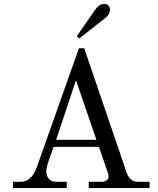

<svg xmlns="http://www.w3.org/2000/svg" viewBox="-20 -958 804 978"><path d="M371 -773 384 -762 512 -863C528 -875 540 -889 540 -907C540 -925 530 -938 512 -938C494 -938 481 -931 463 -906ZM266 -246 367 -549 471 -246ZM46 0H320V-32H267C226 -32 216 -63 216 -85C216 -102 223 -125 230 -145L253 -210H484L529 -79C532 -72 533 -63 533 -57C533 -44 518 -32 498 -32H432V0H742V-32H686C659 -32 640 -41 626 -76L409 -712H382L167 -105C155 -73 134 -32 83 -32H46Z"/></svg>

Font: Old Standard
Style: Regular
Weight: 400
Designer: Alexey Kryukov <alexios@thessalonica.org.ru>
Version: Version 2.0